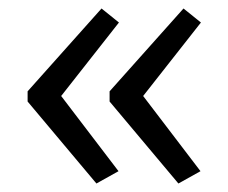

<svg xmlns="http://www.w3.org/2000/svg" viewBox="-20 -489 537 452"><path d="M238 -250 400 -57 452 -86 317 -263 453 -436 412 -469 238 -274ZM45 -250 207 -57 259 -86 124 -263 260 -436 219 -469 45 -274Z"/></svg>

Font: Frost Regular
Style: Regular
Weight: 400
Designer: Lee Frost
Foundry: Lee Frost for Ice Communication Norge AS
Version: Version 2.011;hotconv 1.0.107;makeotfexe 2.5.65593